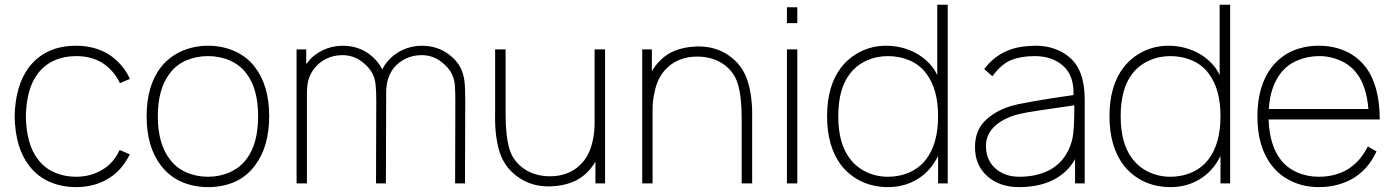

<svg xmlns="http://www.w3.org/2000/svg" viewBox="-20 -770 5854 806"><path d="M483.5 -421Q472 -446.5 451.8 -469.5Q431.5 -492.5 408.5 -506.5Q363 -534.5 299 -534.5Q249.5 -534.5 207.5 -515.8Q165.5 -497 138.5 -460.5Q91 -398.5 88.5 -281Q91 -164 138.5 -102Q165.5 -65.5 207.5 -46.8Q249.5 -28 299 -28Q361 -28 409.5 -57.5Q456 -84 482.5 -140.5L525 -122Q491 -54.5 437.5 -22Q378 15.5 299 15.5Q238.5 15.5 187.5 -7Q136.5 -29.5 102 -75Q44 -149.5 41.5 -281Q44 -411.5 102 -488.5Q172 -578 299 -578Q376.5 -578 435.5 -542.5Q465.5 -523 489 -496Q512.5 -469 525 -438.5Z M656 -75Q595.5 -152.5 595.5 -282.5Q595.5 -411 656 -488.5Q672.5 -509.5 694 -526.2Q715.5 -543 740.8 -554.5Q766 -566 794.5 -572Q823 -578 853 -578Q913.5 -578 965 -555.2Q1016.5 -532.5 1050 -488.5Q1110 -410.5 1110 -282.5Q1110 -153 1050 -75Q1015.5 -28.5 965.2 -6.5Q915 15.5 853 15.5Q792.5 15.5 741.5 -7Q690.5 -29.5 656 -75ZM1014.5 -461.5Q987.5 -497.5 945 -516Q902.5 -534.5 853 -534.5Q803.5 -534.5 761 -516Q718.5 -497.5 692.5 -461.5Q642.5 -396.5 642.5 -282.5Q642.5 -167 692.5 -102Q718.5 -66 761 -47Q803.5 -28 853 -28Q902.5 -28 945 -47Q987.5 -66 1014.5 -102Q1063.5 -166 1063.5 -282.5Q1063.5 -397.5 1014.5 -461.5Z M1933 -348 1932 0H1890.5L1891.5 -348Q1891.5 -370.5 1890.8 -387.5Q1890 -404.5 1889 -417Q1886.5 -441.5 1874.5 -464Q1862.5 -486.5 1836.5 -507.5Q1798.5 -538.5 1750 -538.5Q1714 -538.5 1683.5 -524Q1653 -509.5 1632 -483.5Q1623 -471 1617 -458.8Q1611 -446.5 1607.5 -433.5Q1604 -420.5 1602.5 -405.8Q1601 -391 1601 -374V-348L1600 0H1558.5L1559.5 -348Q1559.5 -392 1556.5 -417Q1554 -441.5 1542 -464Q1530 -486.5 1504 -507.5Q1466 -538.5 1417.5 -538.5Q1381.5 -538.5 1351.2 -524Q1321 -509.5 1300 -483.5Q1290.5 -471 1284.2 -458.8Q1278 -446.5 1274.5 -433.5Q1271 -420.5 1269.8 -405.8Q1268.5 -391 1268.5 -374V0H1225V-562.5H1265.5V-501L1271 -507.5Q1283 -524 1299.5 -537Q1316 -550 1335.2 -559.2Q1354.5 -568.5 1375.5 -573.2Q1396.5 -578 1418.5 -578Q1483.5 -578 1532 -541.5Q1567 -514.5 1584.5 -479Q1589.5 -488.5 1594.2 -495.5Q1599 -502.5 1603 -507.5Q1628.5 -540.5 1667.8 -559.2Q1707 -578 1751 -578Q1816 -578 1864.5 -541.5Q1897.5 -516 1911.5 -489Q1926 -461 1929.5 -431Q1931.5 -416 1932.2 -395.5Q1933 -375 1933 -348Z M2520 -562.5V0H2479.5V-91.5Q2465 -66.5 2442 -43.5Q2415 -17.5 2378.8 -4Q2342.5 9.5 2303.5 11.5Q2299.5 12 2294.5 12.2Q2289.5 12.5 2282.5 12.5Q2213 12.5 2158.5 -24Q2099 -64.5 2077.5 -131Q2056.5 -198.5 2058.5 -288.5V-562.5H2102.5V-288.5Q2102.5 -200.5 2118 -146.5Q2133.5 -92.5 2182.5 -59.5Q2228.5 -30 2289.5 -30Q2325.5 -30 2357 -41.2Q2388.5 -52.5 2412.5 -75Q2456 -114.5 2469 -183.5Q2472.5 -199.5 2474.2 -216.8Q2476 -234 2476 -253V-562.5Z M3137.5 -274V0H3093.5V-274Q3093.5 -362.5 3078 -415.5Q3062.5 -470 3013.5 -503Q2967.5 -532.5 2906 -532.5Q2870 -532.5 2838.5 -521.2Q2807 -510 2783 -487.5Q2739.5 -448 2727 -379Q2719.5 -346.5 2719.5 -309.5V0H2676V-562.5H2716.5V-471Q2731 -496.5 2754 -518.5Q2781 -545.5 2817.2 -558.8Q2853.5 -572 2892.5 -574Q2896.5 -574.5 2901.5 -574.8Q2906.5 -575 2913.5 -575Q2983 -575 3037.5 -538.5Q3097 -498 3118 -431Q3139.5 -364.5 3137.5 -274Z M3327 -739.5V-673H3283.5V-739.5ZM3327 -562.5V0H3283.5V-562.5Z M3958.5 -750V0H3918V-114.5Q3905 -91 3898 -81Q3865 -34 3815.8 -9.2Q3766.5 15.5 3707.5 15.5Q3647.5 15.5 3597.5 -7.8Q3547.5 -31 3511.5 -76Q3452 -154.5 3452 -282.5Q3452 -410 3511.5 -487.5Q3545 -530 3594 -554Q3643 -578 3699 -578Q3729 -578 3757.8 -571.8Q3786.5 -565.5 3812 -553.5Q3837.5 -541.5 3859.5 -523.8Q3881.5 -506 3898 -483.5Q3908.5 -467.5 3914.5 -455V-750ZM3918 -282.5Q3918 -395.5 3869 -460.5Q3856 -478.5 3838.5 -492.5Q3821 -506.5 3800 -515.8Q3779 -525 3755.5 -529.8Q3732 -534.5 3707.5 -534.5Q3659.5 -534.5 3617.2 -515.2Q3575 -496 3548 -460.5Q3499 -398 3499 -282.5Q3499 -166.5 3548 -104Q3575 -67.5 3617.2 -47.8Q3659.5 -28 3707.5 -28Q3757 -28 3799.5 -47.2Q3842 -66.5 3869 -103Q3918 -168 3918 -282.5Z M4493 0V-102Q4476.5 -72 4452.2 -49.8Q4428 -27.5 4398 -13Q4368 1.5 4332.5 8.5Q4297 15.5 4257.5 15.5Q4177 15.5 4125 -30Q4073 -76 4073 -152Q4073 -204 4096.5 -240Q4120 -276 4172 -304Q4207 -322.5 4254.5 -332.5Q4278.5 -337.5 4313.2 -343.8Q4348 -350 4395 -357.5L4486.5 -371Q4489 -453 4443 -493.5Q4397.5 -534.5 4323 -534.5Q4266.5 -534.5 4225.5 -518Q4185 -502.5 4146 -450L4111.5 -480Q4132 -507 4155.8 -525.8Q4179.5 -544.5 4206.8 -556.2Q4234 -568 4265.2 -573Q4296.5 -578 4331.5 -578Q4371 -578 4407.5 -565Q4444 -552 4470 -529Q4533.5 -476 4533.5 -352V0ZM4490 -328Q4296.5 -300.5 4269 -293.5Q4203 -280 4160.5 -244.5Q4119 -209 4119 -157.5Q4119 -98.5 4158 -63.5Q4197.5 -28 4258.5 -28Q4332 -28 4385 -55.8Q4438 -83.5 4465 -139.5Q4482 -174.5 4485.5 -211.5Q4490 -249 4490 -328Z M5144 -750V0H5103.5V-114.5Q5090.5 -91 5083.5 -81Q5050.5 -34 5001.2 -9.2Q4952 15.5 4893 15.5Q4833 15.5 4783 -7.8Q4733 -31 4697 -76Q4637.5 -154.5 4637.5 -282.5Q4637.5 -410 4697 -487.5Q4730.5 -530 4779.5 -554Q4828.5 -578 4884.5 -578Q4914.5 -578 4943.2 -571.8Q4972 -565.5 4997.5 -553.5Q5023 -541.5 5045 -523.8Q5067 -506 5083.5 -483.5Q5094 -467.5 5100 -455V-750ZM5103.5 -282.5Q5103.5 -395.5 5054.5 -460.5Q5041.5 -478.5 5024 -492.5Q5006.5 -506.5 4985.5 -515.8Q4964.5 -525 4941 -529.8Q4917.5 -534.5 4893 -534.5Q4845 -534.5 4802.8 -515.2Q4760.5 -496 4733.5 -460.5Q4684.5 -398 4684.5 -282.5Q4684.5 -166.5 4733.5 -104Q4760.5 -67.5 4802.8 -47.8Q4845 -28 4893 -28Q4942.5 -28 4985 -47.2Q5027.5 -66.5 5054.5 -103Q5103.5 -168 5103.5 -282.5Z M5722 -155 5758.5 -134.5Q5723 -57 5655.5 -18.5Q5593.5 15.5 5516 15.5Q5456 15.5 5404.8 -7.8Q5353.5 -31 5319 -75Q5258.5 -152.5 5258.5 -281Q5258.5 -410 5319 -488.5Q5355 -534 5405.2 -556Q5455.5 -578 5516 -578Q5576.5 -578 5626.8 -556Q5677 -534 5713 -488.5Q5772 -410 5772 -268.5H5305.5Q5309 -163 5354.5 -102Q5381.5 -66 5424 -47Q5466.5 -28 5516 -28Q5585.5 -28 5638 -59.5Q5691 -92.5 5722 -155ZM5306.5 -312.5H5724.5Q5716 -409.5 5676.5 -460.5Q5663.5 -478.5 5646 -492.2Q5628.5 -506 5608.2 -515.2Q5588 -524.5 5565.2 -529.5Q5542.5 -534.5 5519 -534.5Q5469 -534.5 5425.2 -515.8Q5381.5 -497 5354.5 -460.5Q5311.5 -402.5 5306.5 -312.5Z"/></svg>

Font: Russisch Sans ExtraLight
Style: Regular
Weight: 200
Width: 4
Designer: Michael Sharanda (font) & Cristiano Sobral (main changes)
Foundry: Michael Sharanda
Version: Version 2.00;September 8, 2020;FontCreator 13.0.0.2681 64-bi